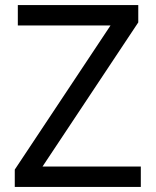

<svg xmlns="http://www.w3.org/2000/svg" viewBox="-20 -734 612 754"><path d="M533 0V-80H147L523 -646V-714H50V-634H414L38 -68V0Z"/></svg>

Font: Noto Sans Miao
Style: Regular
Weight: 400
Designer: Monotype Design Team
Foundry: Monotype Imaging Inc.
Version: Version 2.003